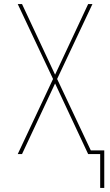

<svg xmlns="http://www.w3.org/2000/svg" viewBox="-20 -755 540 941"><path d="M471 166V0H412L250 -346L88 0H67L240 -368L67 -735H88L250 -389L412 -735H433L260 -368L425 -18H491V166Z"/></svg>

Font: Zed Mono Thin
Style: Regular
Weight: 100
Monospace: yes
Designer: Belleve Invis
Foundry: Belleve Invis
Version: Version 1.0.0; ttfautohint (v1.8.4)